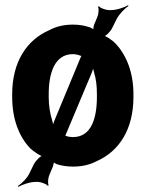

<svg xmlns="http://www.w3.org/2000/svg" viewBox="-20 -633 566 741"><path d="M111 0 95 33C86 54 63 76 49 85L51 88C65 80 95 69 118 69H126C137 69 160 77 164 84L168 82C163 75 166 51 171 41L184 10C186 4 189 -7 187 -11L184 -10C185 -6 195 -1 200 1C220 7 240 10 262 10C296 10 327 3 353 -11C440 -49 495 -134 495 -259V-269C495 -352 469 -419 426 -465C417 -475 388 -496 377 -496L378 -492C388 -492 407 -512 413 -525L430 -559C440 -579 462 -601 476 -610L474 -613C460 -604 430 -594 408 -594H400C389 -594 366 -602 362 -609L358 -607C363 -600 360 -576 355 -566L343 -537C341 -532 339 -519 341 -515L343 -517C341 -521 330 -527 325 -528C305 -535 284 -538 261 -538C227 -538 197 -531 171 -517C83 -479 27 -394 27 -269V-259C27 -174 53 -106 97 -60C108 -50 137 -29 148 -29V-33C137 -33 118 -13 111 0ZM168 -259V-269C168 -351 191 -424 261 -424C270 -424 280 -422 288 -419C291 -418 295 -416 298 -417L297 -421C295 -420 293 -414 291 -411L191 -170C188 -162 183 -150 183 -143L186 -142C186 -149 184 -161 181 -170C173 -195 168 -225 168 -259ZM262 -104C253 -104 244 -105 236 -108C234 -108 230 -110 229 -109L231 -105C232 -106 233 -112 234 -114L334 -352C337 -361 342 -373 342 -380H338C338 -373 341 -360 344 -350C351 -327 354 -300 354 -269V-259C354 -176 332 -104 262 -104Z"/></svg>

Font: Asimov
Style: EdgeNar
Weight: 500
Designer: Google
Version: Version 2.000980: 2014